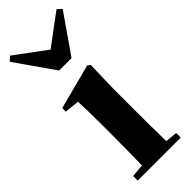

<svg xmlns="http://www.w3.org/2000/svg" viewBox="-278 -889 921 921"><g transform="rotate(-45 182.5 -428.5)"><path d="M144 -640 6 -837 28 -857 186 -740 343 -857 365 -837 228 -640ZM266 -238Q266 -153 268 -37L329 -31V0H37V-31L103 -37Q105 -155 105 -238V-318Q105 -400 102 -470L27 -478V-502L256 -562L270 -552L266 -392Z"/></g></svg>

Font: Source Han Serif CN Heavy
Style: Regular
Weight: 900
Designer: Ryoko NISHIZUKA  (kana & ideographs); Frank Grießhammer (Latin, Greek & Cyrillic); Wenlong ZHANG  (bopomofo); Sandoll Co
Foundry: Adobe Systems Incorporated
Version: Version 1.000;PS 1;hotconv 16.6.53;makeotf.lib2.5.65590